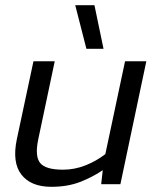

<svg xmlns="http://www.w3.org/2000/svg" viewBox="-20 -710 611 740"><path d="M313 -522 270 -690H344L379 -522ZM178 10Q99 10 62.5 -37Q26 -84 45 -174L109 -474H191L127 -171Q114 -107 135 -81.5Q156 -56 223 -56Q267 -56 309 -72.5Q351 -89 386 -116L462 -474H544L444 0H370L376 -54Q336 -27 288 -8.5Q240 10 178 10Z"/></svg>

Font: Kanit Light
Style: Italic
Weight: 300
Italic angle: -12°
Designer: Katatrad Team
Foundry: CadsonDemak
Version: Version 2.000; ttfautohint (v1.8.3)